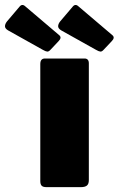

<svg xmlns="http://www.w3.org/2000/svg" viewBox="-125 -771 488 791"><path d="M241 -29Q241 -13 233 -6.5Q225 0 208 0H67Q52 0 46.5 -6Q41 -12 41 -25V-507Q41 -530 60 -530H223Q241 -530 241 -510ZM-45 -743Q-34 -757 -21 -745L119 -626Q131 -616 116 -601L83 -566Q76 -558 69.5 -558.5Q63 -559 51 -566L-92 -646Q-105 -654 -104.5 -663.5Q-104 -673 -96 -683ZM174 -743Q185 -757 198 -745L338 -626Q350 -616 335 -601L302 -566Q295 -558 288.5 -558.5Q282 -559 270 -566L127 -646Q114 -654 114.5 -663.5Q115 -673 123 -683Z"/></svg>

Font: Libre Franklin Black
Style: Regular
Weight: 900
Designer: Pablo Impallari, Rodrigo Fuenzalida, Nhung Nguyen
Foundry: Impallari Type
Version: Version 3.000